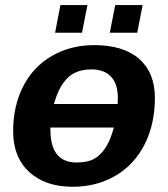

<svg xmlns="http://www.w3.org/2000/svg" viewBox="-20 -712 651 742"><path d="M578.6 -333.5Q578.6 -232.4 538.8 -153.8Q499 -75.2 426 -32.7Q353 9.8 261.2 9.8Q154.8 9.8 92.8 -47.4Q30.8 -104.5 30.8 -204.6Q30.8 -302.7 69.6 -378.4Q108.4 -454.1 180.4 -495.8Q252.4 -537.6 343.8 -537.6Q457.5 -537.6 518.1 -484.1Q578.6 -430.7 578.6 -333.5ZM276.4 -84Q317.9 -84 343.3 -97.9Q368.7 -111.8 387.9 -141.4Q407.2 -170.9 419.9 -219.2H174.8V-210.4Q174.8 -84 276.4 -84ZM435.5 -334Q435.5 -387.2 409.2 -415.5Q382.8 -443.8 333.5 -443.8Q274.4 -443.8 240.7 -410.4Q207 -377 188.5 -310.1H434.6ZM404.3 -585.4 425.3 -692.4H531.2L510.3 -585.4ZM192.9 -585.4 213.4 -692.4H317.9L296.9 -585.4Z"/></svg>

Font: Liberation Sans
Style: Bold Italic
Weight: 700
Italic angle: -12°
Designer: Steve Matteson
Foundry: Ascender Corporation
Version: Version 2.1.5